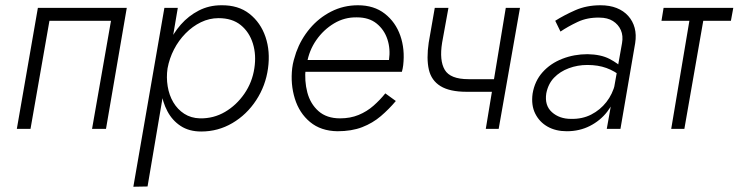

<svg xmlns="http://www.w3.org/2000/svg" viewBox="-20 -490 2808 730"><path d="M462 -460H124L44 0H96L168 -411H402L330 0H383Z M541 219 656 -460H605L487 220ZM999 -230Q1008 -295 989.5 -349.5Q971 -404 928.5 -437.5Q886 -471 821 -470Q775 -470 736 -450Q697 -430 667.5 -396.5Q638 -363 619 -320Q600 -277 593 -230Q587 -186 592.5 -144Q598 -102 616.5 -67Q635 -32 667 -11Q699 10 745 10Q809 10 863.5 -22Q918 -54 954 -109Q990 -164 999 -230ZM947 -230Q939 -177 909 -133.5Q879 -90 835.5 -64.5Q792 -39 740 -40Q706 -41 680.5 -57.5Q655 -74 639 -101Q623 -128 617.5 -162Q612 -196 617 -230Q624 -268 641.5 -302Q659 -336 685.5 -363Q712 -390 744 -405.5Q776 -421 811 -421Q863 -421 895.5 -394.5Q928 -368 941.5 -324.5Q955 -281 947 -230Z M1122 -217H1508Q1510 -223 1511 -229.5Q1512 -236 1513 -242Q1520 -303 1502 -354.5Q1484 -406 1443 -438Q1402 -470 1341 -470Q1286 -470 1239 -446Q1192 -422 1158 -381.5Q1124 -341 1106 -291Q1101 -276 1097 -261.5Q1093 -247 1091 -231Q1084 -170 1101 -115Q1118 -60 1159 -26Q1200 8 1263 9Q1317 9 1357 -6.5Q1397 -22 1428 -48.5Q1459 -75 1485 -106L1445 -135Q1425 -110 1400 -88Q1375 -66 1343.5 -53Q1312 -40 1273 -40Q1222 -40 1191 -67.5Q1160 -95 1148.5 -138.5Q1137 -182 1142 -231L1147 -249Q1155 -298 1182.5 -337.5Q1210 -377 1250 -401Q1290 -425 1337 -424Q1383 -424 1412 -400.5Q1441 -377 1453 -340.5Q1465 -304 1459 -262H1128Z M1754 -141H1888L1896 -189H1761ZM1903 -460 1827 0H1876L1957 -460ZM1685 -460H1633L1610 -328Q1601 -267 1610.5 -225.5Q1620 -184 1655 -162.5Q1690 -141 1754 -141L1761 -189Q1692 -189 1671 -224.5Q1650 -260 1661 -328Z M2057 -135Q2064 -171 2086.5 -194.5Q2109 -218 2142.5 -230.5Q2176 -243 2213 -243Q2254 -243 2285.5 -231.5Q2317 -220 2344 -198L2349 -229Q2330 -249 2297.5 -266Q2265 -283 2214 -284Q2163 -284 2118 -266.5Q2073 -249 2043 -215.5Q2013 -182 2005 -134Q1999 -90 2015 -58Q2031 -26 2062 -8.5Q2093 9 2135 9Q2183 9 2222.5 -11Q2262 -31 2288.5 -65Q2315 -99 2325 -141L2319 -172Q2309 -132 2285.5 -102Q2262 -72 2228 -54.5Q2194 -37 2151 -38Q2107 -38 2078.5 -63.5Q2050 -89 2057 -135ZM2111 -370Q2139 -389 2176 -406.5Q2213 -424 2259 -423Q2290 -423 2310.5 -410Q2331 -397 2340.5 -375.5Q2350 -354 2345 -326L2287 0H2339L2395 -326Q2400 -358 2393 -384Q2386 -410 2368.5 -429.5Q2351 -449 2324.5 -459.5Q2298 -470 2263 -470Q2210 -470 2167 -451Q2124 -432 2091 -411Z M2503 -460 2495 -411H2759L2768 -460ZM2607 -446 2532 0H2582L2660 -446Z"/></svg>

Font: Jost Light
Style: Italic
Weight: 300
Italic angle: -5°
Version: Version 3.710